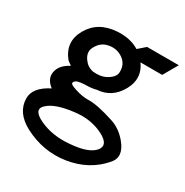

<svg xmlns="http://www.w3.org/2000/svg" viewBox="-157 -592 886 922"><g transform="rotate(30 286.0 -131.5)"><path d="M406.2 -386.7Q453.1 -321.3 413.1 -249Q372.1 -173.8 291 -168Q263.7 -161.1 236.3 -161.1Q222.7 -161.1 202.1 -158.2Q174.8 -154.3 171.9 -137.7Q169.9 -128.9 204.1 -118.2Q245.1 -104.5 279.3 -105.5Q328.1 -107.4 423.8 -76.2Q474.6 -59.6 511.7 -14.6Q564.5 48.8 523.4 95.7Q450.2 181.6 330.1 200.2Q212.9 217.8 104.5 161.1Q18.6 115.2 17.6 37.1Q16.6 -23.4 99.6 -65.4Q52.7 -100.6 69.3 -148.4Q81.1 -182.6 125 -205.1L102.5 -221.7Q43.9 -293 87.9 -372.1Q132.8 -452.1 235.4 -459Q306.6 -463.9 357.4 -432.6L396.5 -466.8H572.3L526.4 -386.7ZM230.5 -234.4Q271.5 -230.5 297.9 -243.2Q338.9 -263.7 342.8 -291Q346.7 -337.9 312.5 -363.3Q273.4 -391.6 223.6 -377.9Q186.5 -367.2 168 -324.2Q158.2 -296.9 179.7 -267.6Q198.2 -241.2 230.5 -234.4ZM253.9 -21.5Q148.4 -9.8 109.4 29.3Q74.2 64.5 142.6 96.7Q215.8 130.9 308.6 122.1Q409.2 114.3 441.4 74.2Q470.7 36.1 409.2 3.9Q339.8 -32.2 253.9 -21.5Z"/></g></svg>

Font: Hopone
Style: Regular
Weight: 400
Foundry: SIL International (SIL)
Version: Version 1.00 September 3, 2015, initial release